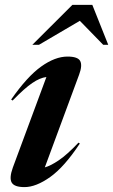

<svg xmlns="http://www.w3.org/2000/svg" viewBox="-20 -752 462 784"><path d="M32.5 -68 169.5 -437.5Q143.5 -434.5 112 -413.2Q80.5 -392 31.5 -341.5L25.5 -345.5Q91 -439.5 148 -480.2Q205 -521 255.5 -521Q298 -521 307.5 -502.8Q317 -484.5 303 -447L163 -68.5Q187 -75 220.5 -97.8Q254 -120.5 300.5 -169.5L306 -166Q243 -70.5 185 -29.2Q127 12 80 12Q38.5 12 27.8 -6.5Q17 -25 32.5 -68ZM112 -569 275.5 -732H357L422 -569H401.5L306 -667L139 -569Z"/></svg>

Font: Newsreader 72pt SemiBold
Style: Italic
Weight: 600
Italic angle: -17°
Designer: Hugues Gentile
Foundry: Production Type
Version: Version 1.003; ttfautohint (v1.8.3)